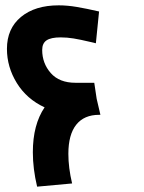

<svg xmlns="http://www.w3.org/2000/svg" viewBox="-20 -693 540 719"><path d="M356 -263H351Q295 -263 265.5 -226Q236 -189 236 -117Q236 -65 250 -6L119 6Q103 -61 103 -123Q103 -226 147 -291Q80 -322 43 -382Q6 -442 6 -510Q6 -586 58.5 -629.5Q111 -673 200 -673Q232 -673 267.5 -667Q303 -661 351 -650L339 -531L318 -536Q280 -545 255.5 -549Q231 -553 207 -553Q171 -553 154.5 -542Q138 -531 138 -506Q138 -456 170 -419.5Q202 -383 263 -383H328H333L342 -323Z"/></svg>

Font: Cairo
Style: Bold Italic
Weight: 700
Italic angle: -13°
Designer: Mohamed Gaber, Accademia di Belle Arti di Urbino and others
Foundry: Kief Type Foundry, Accademia di Belle Arti di Urbino and others
Version: Version 3.011